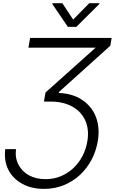

<svg xmlns="http://www.w3.org/2000/svg" viewBox="-20 -964 726 1199"><path d="M12.8 -32.7H79.9Q72.8 21.7 95.9 65Q118.6 108 162.1 131.4Q205.6 154.8 264.6 154.8Q315.7 154.8 359.9 136.4Q404.1 117.9 438.2 85.8Q472.3 53.6 495 10.3Q517.8 -33 525.6 -82.7Q537.6 -155.2 512.8 -210.9Q500.7 -238.3 480.6 -260.1Q460.6 -282 433.6 -297.2Q406.6 -312.5 373.4 -320.8Q340.2 -329.2 301.5 -329.5H254.3L264.2 -386.4L577.4 -666.5H157.7L168 -727.3H677.2L669 -678.6L347.7 -389.2L346.9 -383.5Q432.9 -380 492.5 -340.6Q522 -321 543.9 -294.4Q565.7 -267.8 578.5 -234.9Q591.3 -202.1 594.6 -164.1Q598 -126.1 590.9 -83.8Q580.3 -19.9 551 34.8Q521.7 89.5 477.8 129.8Q433.9 170.1 377.3 192.8Q320.7 215.6 255.3 215.6Q215.9 215.6 182.4 207.9Q148.8 200.3 119.7 184.3Q90.6 168.3 68.4 146.1Q46.2 123.9 32.3 96.6Q18.5 69.2 13.3 36.8Q8.2 4.3 12.8 -32.7ZM307.5 -943.9H369.3L436.8 -841.6L537.3 -943.9H601.2L600.1 -938.9L456.7 -796.2H403.8L306.8 -938.9Z"/></svg>

Font: Inter P Light
Style: Italic
Weight: 300
Italic angle: 9.39999°
Designer: Rasmus Andersson
Foundry: rsms
Version: Version 3.018;git-588b23468